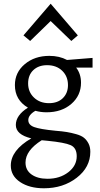

<svg xmlns="http://www.w3.org/2000/svg" viewBox="-20 -722 539 1031"><path d="M252 -609 142 -502 106 -532 252 -702 398 -532 363 -502ZM477 -411V-359H389Q415 -325 415 -278Q415 -209 363 -164Q311 -119 230 -119Q199 -119 170 -127Q132 -105 132 -77Q132 -51 164 -39.5Q196 -28 277 -20Q315 -17 339 -13Q363 -9 389.5 -1.5Q416 6 430.5 17.5Q445 29 455 48Q465 67 465 93Q465 176 392 232.5Q319 289 216 289Q138 289 88 255.5Q38 222 38 167Q38 85 148 21Q65 1 65 -51Q65 -103 130 -144Q60 -185 60 -265Q60 -333 113 -377.5Q166 -422 245 -422Q299 -422 340 -400ZM243 -168Q290 -168 317.5 -195Q345 -222 345 -265Q345 -312 314 -342Q283 -372 233 -372Q187 -372 159 -345.5Q131 -319 131 -274Q131 -228 162.5 -198Q194 -168 243 -168ZM392 117Q392 72 359.5 57.5Q327 43 235 34L204 31Q117 86 117 151Q117 192 149.5 215Q182 238 235 238Q301 238 346.5 203Q392 168 392 117Z"/></svg>

Font: EauTestText Medium
Style: Regular
Weight: 500
Designer: Christian Thalmann (Catharsis Fonts)
Version: Version 0.001;PS 000.001;hotconv 1.0.88;makeotf.lib2.5.64775